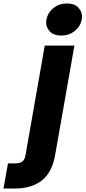

<svg xmlns="http://www.w3.org/2000/svg" viewBox="-98 -821 493 1107"><path d="M256 -616Q211 -616 189.5 -639.5Q168 -663 168 -691Q168 -699 170 -708Q177 -748 210 -774.5Q243 -801 288 -801Q332 -801 353.5 -777.5Q375 -754 375 -725Q375 -717 373 -708Q366 -669 333 -642.5Q300 -616 256 -616ZM220 72Q202 175 142 220.5Q82 266 -11 266H-78L-52 121H-11Q17 121 31 110Q45 99 49 74L160 -558H331Z"/></svg>

Font: Fz Poppins
Style: Bold Italic
Weight: 700
Italic angle: -10°
Designer: Ninad Kale (Devanagari), Jonny Pinhorn (Latin)
Foundry: Indian Type Foundry
Version: Vit hóa bi Vntype.Com & FontZin.Com